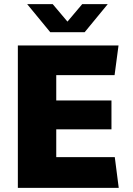

<svg xmlns="http://www.w3.org/2000/svg" viewBox="-20 -905 640 925"><path d="M66 0V-686H551L532 -543H251V-421H517V-282H251V-148H533L552 0ZM222 -750 111 -885H234L321 -782H289L376 -885H499L388 -750Z"/></svg>

Font: Chivo Mono Medium ExtraBold
Style: Regular
Weight: 800
Monospace: yes
Version: Version 1.008